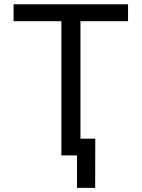

<svg xmlns="http://www.w3.org/2000/svg" viewBox="-20 -748 682 924"><path d="M45.4 -646V-727.5H596.2V-646H367.2V0H275.4V-646ZM350.6 156.2V0H314V-80.6H438.5L438 156.2Z"/></svg>

Font: Inter 16pt
Style: Regular
Weight: 400
Version: Version 4.001;git-66647c0bb